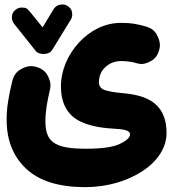

<svg xmlns="http://www.w3.org/2000/svg" viewBox="-20 -520 750 832"><path d="M272.9 -494.1C266.1 -498.5 258.8 -500.5 250.5 -500.5C243.2 -500.5 224.6 -500 212.4 -480.5L164.6 -401.4L108.4 -470.7C101.1 -480 94.2 -485.4 87.4 -486.3C80.1 -486.8 75.7 -487.3 74.2 -487.3C64.5 -487.3 55.7 -484.4 47.9 -478C29.8 -463.9 31.7 -447.3 31.7 -443.4C31.7 -433.6 34.7 -424.8 41 -417L134.8 -299.3C144.5 -287.6 160.6 -286.1 168.9 -286.1C179.2 -286.1 197.3 -289.1 205.6 -302.7L286.6 -434.6C291 -441.4 293 -448.7 293 -456.5C293 -463.9 292.5 -481.9 272.9 -494.1ZM8.8 -1C8.8 87.9 37.1 158.7 94.2 211.9C150.9 264.6 235.8 291 348.6 291C444.3 291 531.7 264.6 597.2 221.7C662.6 178.7 701.7 120.1 701.7 57.1C701.7 -91.8 587.9 -109.4 503.9 -117.2C477.1 -119.6 454.6 -123.5 436.5 -128.9C418 -134.3 408.7 -146 408.7 -163.1C408.7 -190.9 418.5 -212.9 437.5 -230C456.5 -247.1 478.5 -255.4 504.4 -255.4C523.4 -255.4 550.8 -252.9 570.3 -246.6C578.1 -244.1 585.9 -242.7 593.8 -242.7C606.4 -242.7 620.6 -247.6 636.7 -256.8C652.3 -266.1 663.1 -280.8 669.4 -301.8C671.9 -309.6 672.9 -317.4 672.9 -324.7C672.9 -337.9 668.5 -353 659.2 -370.1C649.9 -387.2 634.8 -398.4 613.8 -404.8C572.3 -416.5 548.3 -420.9 503.4 -420.9C435.1 -420.9 370.6 -388.2 322.3 -335.9C273.9 -283.2 244.1 -215.8 244.1 -145.5C244.1 -63 279.8 -16.6 329.1 6.8C378.4 30.3 436 35.6 479.5 38.1C517.1 40 543.5 44.9 543.5 62.5C543.5 75.7 528.8 89.4 499.5 103.5C470.2 117.7 421.4 124.5 353 124.5C218.8 124.5 176.8 96.7 176.8 5.9C176.8 -37.6 184.1 -79.1 196.3 -130.4C197.8 -137.2 198.7 -144 198.7 -150.4C198.7 -165.5 193.4 -181.2 183.1 -198.2C172.4 -214.8 155.8 -225.6 133.8 -231C127 -232.4 120.1 -233.4 113.8 -233.4C99.1 -233.4 83.5 -228 66.9 -217.8C49.8 -207.5 38.6 -190.9 33.2 -168.9C24.9 -135.3 19 -106 15.1 -80.1C10.7 -54.2 8.8 -27.8 8.8 -1Z"/></svg>

Font: Mikhak Black
Style: Regular
Weight: 900
Designer: Amin Abedi
Version: Version 3.2